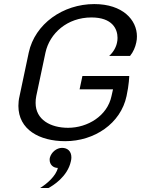

<svg xmlns="http://www.w3.org/2000/svg" viewBox="-20 -687 707 957"><path d="M289.2 50C261.7 50 235 72.5 228.3 100C227.5 103.3 227.5 106.7 227.5 110C227.5 132.5 244.2 150 268.3 150C259.2 190.8 212.5 230 180 250H221.7C242.5 239.2 316.7 194.2 333.3 116.7C335 110 335.8 103.3 335.8 97.5C335.8 66.7 316.7 50 289.2 50ZM450 -666.7C294.2 -666.7 154.2 -568.3 123.3 -425L77.5 -208.3C73.3 -190.8 71.7 -174.2 71.7 -159.2C71.7 -40.8 176.7 16.7 305 16.7C450 16.7 581.7 -70.8 610.8 -208.3C623.3 -265 624.2 -308.3 624.2 -308.3H390.8L376.7 -241.7H543.3L535.8 -208.3C515 -109.2 416.7 -50 319.2 -50C232.5 -50 157.5 -90 157.5 -174.2C157.5 -185 158.3 -196.7 160.8 -208.3L206.7 -425C227.5 -520.8 315 -600 435.8 -600C540 -600 565.8 -542.5 565.8 -498.3C565.8 -490 565 -481.7 563.3 -475C559.2 -453.3 545.8 -427.5 524.2 -408.3H628.3C645 -429.2 654.2 -451.7 659.2 -475C661.7 -485 662.5 -495.8 662.5 -505.8C662.5 -587.5 591.7 -666.7 450 -666.7Z"/></svg>

Font: BoonHome
Style: Book Oblique
Weight: 400
Italic angle: -12°
Designer: Sungsit Sawaiwan
Foundry: Sungsit Sawaiwan
Version: Version 0.2